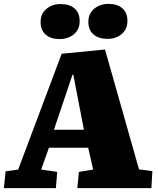

<svg xmlns="http://www.w3.org/2000/svg" viewBox="-21 -973 815 993"><path d="M522 -717 698 -97 767 -88 762 0H379L387 -84L461 -96L435 -209H232L192 -96L275 -84L268 0H-1L8 -87L73 -96L298 -695ZM258 -302H413L358 -587H354ZM189 -859Q189 -902 219 -927Q249 -952 292 -952Q339 -952 365 -929Q391 -906 391 -864Q391 -821 361.5 -796Q332 -771 287 -771Q241 -771 215 -794Q189 -817 189 -859ZM436 -860Q436 -903 466.5 -928Q497 -953 540 -953Q586 -953 612 -930Q638 -907 638 -865Q638 -822 608.5 -797Q579 -772 535 -772Q489 -772 462.5 -795Q436 -818 436 -860Z"/></svg>

Font: Literata 18pt Black
Style: Italic
Weight: 900
Italic angle: -2°
Designer: Latin by Veronika Burian and Jose Scaglione. Greek by Irene Vlachou. Cyrillic by Vera Evstafieva
Foundry: TypeTogether
Version: Version 3.103;gftools[0.9.29]